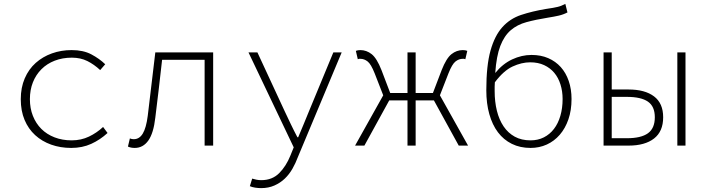

<svg xmlns="http://www.w3.org/2000/svg" viewBox="-20 -750 3640 989"><path d="M347 12Q291 12 243.5 -5Q196 -22 161 -54Q126 -86 106.5 -132.5Q87 -179 87 -239Q87 -299 107.5 -346.5Q128 -394 164 -426Q200 -458 247.5 -475Q295 -492 349 -492Q409 -492 450.5 -470Q492 -448 522 -419L496 -389Q465 -418 430 -435.5Q395 -453 350 -453Q302 -453 262 -437.5Q222 -422 193.5 -393.5Q165 -365 149.5 -326Q134 -287 134 -239Q134 -192 149.5 -153Q165 -114 193 -86Q221 -58 261 -42.5Q301 -27 349 -27Q398 -27 438.5 -46.5Q479 -66 511 -96L534 -65Q496 -30 450 -9Q404 12 347 12Z M674 12Q654 12 639 5L649 -37Q654 -35 658.5 -34Q663 -33 669 -33Q698 -33 715.5 -62Q733 -91 741 -153L780 -480H1078V0H1034V-442H815Q807 -367 798 -293Q789 -219 780 -144Q771 -64 744 -26Q717 12 674 12Z M1325 219Q1310 219 1294 216.5Q1278 214 1267 209L1279 170Q1288 173 1300.5 175.5Q1313 178 1326 178Q1382 178 1418 142Q1454 106 1476 51L1493 9L1260 -480H1306L1446 -178Q1460 -148 1477.5 -111.5Q1495 -75 1512 -43H1516Q1530 -75 1544.5 -111Q1559 -147 1572 -178L1697 -480H1740L1514 60Q1503 90 1486.5 119Q1470 148 1447 170Q1424 192 1393.5 205.5Q1363 219 1325 219Z M1809 0 1954 -259 1910 -372Q1891 -420 1873.5 -433.5Q1856 -447 1837 -447Q1832 -447 1830 -447Q1828 -447 1823 -445L1813 -488Q1823 -492 1836 -492Q1868 -492 1894.5 -471Q1921 -450 1945 -389L1990 -271H2079V-480H2121V-271H2210L2255 -389Q2279 -450 2305.5 -471Q2332 -492 2364 -492Q2377 -492 2387 -488L2377 -445Q2372 -447 2370 -447Q2368 -447 2363 -447Q2344 -447 2326.5 -433.5Q2309 -420 2290 -372L2246 -259L2391 0H2343L2215 -233H2121V0H2079V-233H1985L1857 0Z M2713 12Q2659 12 2616.5 -9Q2574 -30 2545 -68.5Q2516 -107 2500.5 -162Q2485 -217 2485 -285Q2485 -412 2506.5 -489Q2528 -566 2567.5 -610Q2607 -654 2664 -673Q2721 -692 2793 -704Q2814 -707 2828 -709.5Q2842 -712 2852.5 -714.5Q2863 -717 2871.5 -720.5Q2880 -724 2892 -730L2903 -686Q2882 -675 2858 -669.5Q2834 -664 2802 -659Q2740 -649 2692 -636Q2644 -623 2610.5 -594Q2577 -565 2557 -513Q2537 -461 2531 -374Q2569 -421 2618 -444Q2667 -467 2718 -467Q2766 -467 2804 -450.5Q2842 -434 2868.5 -404.5Q2895 -375 2909.5 -333Q2924 -291 2924 -240Q2924 -182 2908 -135.5Q2892 -89 2863.5 -56Q2835 -23 2796.5 -5.5Q2758 12 2713 12ZM2713 -27Q2751 -27 2781.5 -42.5Q2812 -58 2833.5 -86Q2855 -114 2866.5 -153.5Q2878 -193 2878 -240Q2878 -280 2867 -315Q2856 -350 2835 -375Q2814 -400 2783 -414.5Q2752 -429 2711 -429Q2667 -429 2620.5 -407.5Q2574 -386 2529 -326Q2528 -315 2528 -304Q2528 -293 2528 -281Q2528 -226 2539.5 -179.5Q2551 -133 2574 -99Q2597 -65 2631.5 -46Q2666 -27 2713 -27Z M3089 0V-480H3131V-289H3218Q3302 -289 3349 -253.5Q3396 -218 3396 -146Q3396 -73 3349 -36.5Q3302 0 3218 0ZM3131 -38H3209Q3282 -38 3317.5 -63.5Q3353 -89 3353 -146Q3353 -202 3317.5 -226.5Q3282 -251 3209 -251H3131ZM3469 0V-480H3511V0Z"/></svg>

Font: Source Code Pro Light
Style: Regular
Weight: 300
Monospace: yes
Designer: Paul D. Hunt, Teo Tuominen
Foundry: Adobe Systems Incorporated
Version: Version 2.030;PS 1.000;hotconv 16.6.51;makeotf.lib2.5.65220